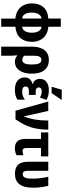

<svg xmlns="http://www.w3.org/2000/svg" viewBox="1063 -1879 1056 3222"><g transform="rotate(90 1591.0 -268.0)"><path d="M292 240V2Q211 -5 154 -41.5Q97 -78 67 -138Q37 -198 37 -274Q37 -396 99.5 -468.5Q162 -541 291 -551V-760H429V-551Q511 -544 567.5 -507.5Q624 -471 653 -411Q682 -351 682 -274Q682 -156 618 -82.5Q554 -9 429 2V240ZM291 -113V-437Q245 -433 218 -388Q191 -343 191 -274Q191 -207 216 -161Q241 -115 291 -113ZM429 -113Q479 -115 504 -161Q529 -207 529 -274Q529 -343 503 -388Q477 -433 429 -437Z M763 240V-274Q763 -359 786.5 -423.5Q810 -488 860 -524Q910 -560 990 -560Q1056 -560 1107 -530Q1158 -500 1187 -436Q1216 -372 1216 -270Q1216 -189 1193 -126Q1170 -63 1125.5 -26.5Q1081 10 1016 10Q983 10 959.5 -0.5Q936 -11 916 -27H908Q912 6 913.5 41.5Q915 77 915 105V240ZM984 -114Q1022 -114 1042 -149Q1062 -184 1062 -269Q1062 -363 1042 -399Q1022 -435 985 -435Q949 -435 932 -404.5Q915 -374 915 -304V-146Q929 -131 946.5 -122.5Q964 -114 984 -114Z M1490 10Q1386 10 1333 -34Q1280 -78 1280 -154Q1280 -211 1312 -243.5Q1344 -276 1390 -285V-290Q1347 -302 1325.5 -333.5Q1304 -365 1304 -410Q1304 -481 1355.5 -520.5Q1407 -560 1495 -560Q1537 -560 1576.5 -551Q1616 -542 1657 -519L1617 -409Q1590 -426 1565 -433.5Q1540 -441 1515 -441Q1480 -441 1463.5 -426.5Q1447 -412 1447 -390Q1447 -366 1464 -352.5Q1481 -339 1517 -339H1573V-225H1514Q1468 -225 1450 -210.5Q1432 -196 1432 -170Q1432 -112 1515 -112Q1558 -112 1588.5 -123Q1619 -134 1652 -157V-32Q1616 -9 1576.5 0.5Q1537 10 1490 10ZM1439 -606V-619L1486 -776H1652V-766L1542 -606Z M1837 0 1684 -550H1841L1914 -227Q1918 -206 1923 -184Q1928 -162 1930 -143H1934Q1970 -233 1986.5 -330.5Q2003 -428 2003 -550H2156Q2156 -442 2138 -349.5Q2120 -257 2082 -172Q2044 -87 1982 0Z M2465 10Q2390 10 2350.5 -32Q2311 -74 2311 -173V-428H2202V-550H2605V-428H2464V-179Q2464 -118 2511 -118Q2529 -118 2547 -122Q2565 -126 2584 -134V-17Q2561 -4 2531 3Q2501 10 2465 10Z M2898 9Q2820 8 2775.5 -19Q2731 -46 2712.5 -96.5Q2694 -147 2694 -217V-550H2846V-221Q2846 -170 2856.5 -145.5Q2867 -121 2903 -121Q2944 -121 2961 -160.5Q2978 -200 2978 -294Q2978 -355 2970 -417Q2962 -479 2947 -550H3099Q3110 -499 3117 -458Q3124 -417 3127 -377.5Q3130 -338 3130 -294Q3130 -141 3071.5 -66Q3013 9 2898 9Z"/></g></svg>

Font: Noto Sans Condensed ExtraBold
Style: Regular
Weight: 800
Width: 3
Designer: Monotype Design Team
Foundry: Monotype Imaging Inc.
Version: Version 2.013; ttfautohint (v1.8.4.7-5d5b)